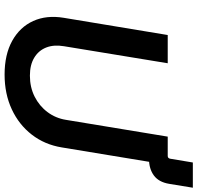

<svg xmlns="http://www.w3.org/2000/svg" viewBox="-32 -850 893 870"><g transform="rotate(90 415.0 -414.5)"><path d="M585 -642.6 599.1 -727.5H686Q696.8 -727.5 698.7 -738.8L715.8 -841.3H830.1L812.5 -733.9Q804.7 -687 774.7 -664.8Q744.6 -642.6 698.7 -642.6ZM317.4 11.7Q226.6 11.7 164.3 -22.9Q102.1 -57.6 74.7 -117.9Q47.4 -178.2 60.1 -255.9L138.2 -727.5H266.1L189 -257.8Q181.2 -211.4 194.8 -176.8Q208.5 -142.1 241 -122.6Q273.4 -103 322.3 -103Q375 -103 417.5 -124.5Q460 -146 487.5 -182.9Q515.1 -219.7 522.5 -266.1L598.6 -727.5H726.6L647.5 -247.6Q634.8 -169.9 589.6 -111.6Q544.4 -53.2 474.6 -20.8Q404.8 11.7 317.4 11.7Z"/></g></svg>

Font: Inter 28pt SemiBold
Style: Italic
Weight: 600
Italic angle: -9.3988°
Designer: Rasmus Andersson
Foundry: rsms
Version: Version 4.001;git-66647c0bb